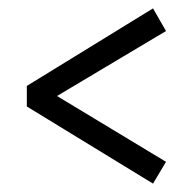

<svg xmlns="http://www.w3.org/2000/svg" viewBox="-20 -523 460 458"><path d="M345 -85 44 -269V-318L345 -503L376 -449L116 -294L376 -137Z"/></svg>

Font: Ubuntu Sans Condensed
Style: Regular
Weight: 400
Width: 3
Designer: Dalton Maag Ltd
Foundry: Dalton Maag Ltd
Version: Version 1.006; ttfautohint (v1.8.4.7-5d5b)